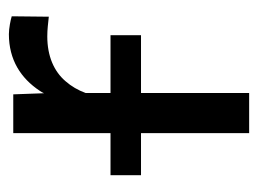

<svg xmlns="http://www.w3.org/2000/svg" viewBox="-94 -484 578 430"><g transform="rotate(-90 195.0 -269.0)"><path d="M331.1 -310.5H201.7V-366.2C208 -383.3 216.8 -398.4 228 -411.1C250 -437 284.2 -452.1 328.6 -452.1C344.7 -452.1 357.4 -450.2 372.6 -448.7L373.5 -531.7C365.7 -534.2 346.7 -538.1 333.5 -538.1C276.4 -538.1 234.9 -511.7 206.5 -468.8C204.6 -465.8 202.6 -462.9 201.2 -459.5L198.7 -528.3H111.8V-310.5H17.6V-242.2H111.8V0H201.7V-242.2H331.1Z"/></g></svg>

Font: Bert Sans
Style: Regular
Weight: 400
Designer: Christian Robertson (Google), Cristiano Sobral
Foundry: Google, Cristiano Sobral
Version: Version 3.101